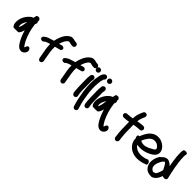

<svg xmlns="http://www.w3.org/2000/svg" viewBox="253 -2135 3737 3737"><g transform="rotate(45 2121.5 -266.0)"><path d="M5 -247C-6 -183 -4 -121 38 -79V-75H43C77 -72 133 -71 175 -75C210 -104 225 -149 234 -192C238 -178 244 -160 250 -145C277 -63 319 33 367 94C389 119 412 137 441 145C512 162 547 113 560 90L568 70C580 29 558 -5 537 -15C520 -25 494 -20 480 13C477 19 476 24 474 34L467 48C467 48 466 48 465 49C461 46 457 42 448 33C434 13 415 -16 397 -51C349 -149 308 -278 295 -404C294 -408 293 -411 293 -414C300 -424 307 -443 308 -468C309 -473 306 -479 296 -484C297 -495 297 -512 298 -525C293 -537 273 -576 226 -562C211 -559 205 -555 200 -550C196 -535 189 -509 185 -483C147 -471 123 -450 98 -424C57 -381 18 -317 5 -247ZM104 -229C113 -268 132 -306 156 -338C150 -301 144 -259 137 -224C133 -206 120 -169 109 -153C101 -169 97 -199 104 -229Z M566 -326C566 -298 593 -283 617 -283C631 -283 645 -287 656 -297V-299L667 -310C668 -311 678 -317 696 -325C717 -335 741 -342 775 -351C774 -259 792 -172 807 -97C812 -75 815 -42 821 -18L824 -5C827 5 837 18 843 22C882 53 929 12 921 -30L918 -41C916 -45 915 -52 914 -66C907 -126 893 -169 886 -229C878 -274 875 -327 877 -379C906 -386 943 -396 955 -399C978 -404 1006 -410 1016 -429C1029 -451 1021 -479 994 -490C984 -494 971 -499 958 -494L929 -486C919 -484 908 -479 894 -475C916 -550 945 -615 995 -643C997 -644 1001 -645 1002 -645C1007 -645 1011 -645 1018 -643C1037 -638 1068 -630 1094 -628H1110C1138 -628 1160 -650 1160 -678C1160 -704 1139 -729 1110 -729H1100C1094 -730 1085 -730 1076 -732C1059 -736 1031 -746 1001 -746C984 -746 965 -742 947 -732C887 -697 845 -639 820 -572C804 -536 792 -497 783 -448C768 -444 748 -437 733 -433C684 -419 629 -403 594 -370L580 -358C571 -350 566 -338 566 -326Z M1154 -326C1154 -298 1181 -283 1205 -283C1219 -283 1233 -287 1244 -297V-299L1255 -310C1256 -311 1266 -317 1284 -325C1305 -335 1329 -342 1363 -351C1362 -259 1380 -172 1395 -97C1400 -75 1403 -42 1409 -18L1412 -5C1415 5 1425 18 1431 22C1470 53 1517 12 1509 -30L1506 -41C1504 -45 1503 -52 1502 -66C1495 -126 1481 -169 1474 -229C1466 -274 1463 -327 1465 -379C1494 -386 1531 -396 1543 -399C1566 -404 1594 -410 1604 -429C1617 -451 1609 -479 1582 -490C1572 -494 1559 -499 1546 -494L1517 -486C1507 -484 1496 -479 1482 -475C1504 -550 1533 -615 1583 -643C1585 -644 1589 -645 1590 -645C1595 -645 1599 -645 1606 -643C1625 -638 1656 -630 1682 -628H1698C1726 -628 1748 -650 1748 -678C1748 -704 1727 -729 1698 -729H1688C1682 -730 1673 -730 1664 -732C1647 -736 1619 -746 1589 -746C1572 -746 1553 -742 1535 -732C1475 -697 1433 -639 1408 -572C1392 -536 1380 -497 1371 -448C1356 -444 1336 -437 1321 -433C1272 -419 1217 -403 1182 -370L1168 -358C1159 -350 1154 -338 1154 -326Z M1744 -658C1744 -627 1769 -605 1797 -605C1825 -605 1848 -628 1848 -656C1848 -685 1823 -709 1794 -709C1763 -709 1744 -684 1744 -658ZM1752 -352C1752 -332 1754 -311 1754 -289C1754 -267 1754 -242 1755 -217L1757 -141C1758 -104 1764 -41 1768 -13V-11C1770 -6 1771 -5 1773 3C1777 16 1786 25 1792 30C1829 59 1881 23 1871 -20C1852 -92 1854 -200 1854 -289V-355H1853C1851 -386 1852 -415 1857 -439L1860 -457C1864 -474 1857 -487 1850 -495C1819 -536 1766 -508 1760 -473V-472L1758 -452C1753 -424 1750 -389 1752 -352Z M1887 -562C1849 -396 1877 -162 1912 -7C1921 42 1930 80 1940 111C1949 144 1952 157 1958 173C1966 200 1978 204 1986 208C2009 221 2040 213 2052 189C2057 179 2063 165 2056 150L2052 137C2049 126 2045 111 2036 82C2014 12 1998 -76 1985 -171C1970 -265 1966 -368 1974 -459C1979 -521 1984 -550 1998 -589C1999 -593 2000 -596 2001 -598L2012 -609C2023 -620 2026 -634 2026 -646C2026 -675 2002 -696 1976 -696C1962 -696 1949 -690 1941 -682L1932 -673C1904 -645 1894 -601 1887 -562Z M2054 -658C2054 -627 2079 -605 2107 -605C2135 -605 2158 -628 2158 -656C2158 -685 2133 -709 2104 -709C2073 -709 2054 -684 2054 -658ZM2062 -352C2062 -332 2064 -311 2064 -289C2064 -267 2064 -242 2065 -217L2067 -141C2068 -104 2074 -41 2078 -13V-11C2080 -6 2081 -5 2083 3C2087 16 2096 25 2102 30C2139 59 2191 23 2181 -20C2162 -92 2164 -200 2164 -289V-355H2163C2161 -386 2162 -415 2167 -439L2170 -457C2174 -474 2167 -487 2160 -495C2129 -536 2076 -508 2070 -473V-472L2068 -452C2063 -424 2060 -389 2062 -352Z M2185 -247C2174 -183 2176 -121 2218 -79V-75H2223C2257 -72 2313 -71 2355 -75C2390 -104 2405 -149 2414 -192C2418 -178 2424 -160 2430 -145C2457 -63 2499 33 2547 94C2569 119 2592 137 2621 145C2692 162 2727 113 2740 90L2748 70C2760 29 2738 -5 2717 -15C2700 -25 2674 -20 2660 13C2657 19 2656 24 2654 34L2647 48C2647 48 2646 48 2645 49C2641 46 2637 42 2628 33C2614 13 2595 -16 2577 -51C2529 -149 2488 -278 2475 -404C2474 -408 2473 -411 2473 -414C2480 -424 2487 -443 2488 -468C2489 -473 2486 -479 2476 -484C2477 -495 2477 -512 2478 -525C2473 -537 2453 -576 2406 -562C2391 -559 2385 -555 2380 -550C2376 -535 2369 -509 2365 -483C2327 -471 2303 -450 2278 -424C2237 -381 2198 -317 2185 -247ZM2284 -229C2293 -268 2312 -306 2336 -338C2330 -301 2324 -259 2317 -224C2313 -206 2300 -169 2289 -153C2281 -169 2277 -199 2284 -229Z M2746 -401C2746 -373 2770 -352 2797 -352H2805C2850 -352 2890 -359 2932 -366V-352C2932 -227 2935 -88 2953 23L2954 37L2955 38C2963 68 2992 82 3016 76C3037 71 3060 49 3054 18C3051 4 3051 -2 3047 -34C3035 -124 3032 -250 3032 -356V-386C3072 -393 3139 -404 3179 -404H3188C3214 -404 3238 -424 3238 -454C3238 -480 3219 -505 3188 -505H3179C3136 -505 3081 -494 3038 -486C3042 -537 3050 -559 3070 -610L3088 -652C3100 -683 3081 -708 3060 -716C3040 -724 3007 -719 2995 -689L2977 -647C2953 -588 2940 -550 2936 -469V-468C2936 -468 2935 -467 2935 -465C2890 -459 2842 -450 2804 -450H2797C2768 -450 2746 -427 2746 -401Z M3242 -304C3228 -273 3237 -248 3250 -232C3248 -183 3259 -145 3281 -107C3332 -19 3441 45 3591 29C3635 24 3670 16 3700 6L3737 -8C3752 -10 3760 -15 3764 -19L3765 -18C3778 -53 3762 -84 3743 -97C3731 -106 3718 -110 3703 -105L3702 -103L3663 -88C3644 -82 3615 -77 3578 -72C3510 -65 3450 -82 3417 -106C3393 -122 3374 -138 3361 -161C3380 -159 3404 -158 3428 -157C3499 -154 3561 -171 3607 -188C3668 -213 3740 -249 3772 -312V-316C3800 -387 3760 -450 3724 -486C3692 -515 3653 -543 3598 -555C3489 -576 3415 -530 3367 -479C3330 -435 3296 -373 3273 -310C3257 -309 3248 -306 3242 -304ZM3359 -273C3375 -323 3411 -378 3444 -414C3473 -441 3495 -455 3533 -458C3590 -463 3622 -443 3651 -417C3672 -396 3687 -372 3678 -351C3671 -339 3649 -324 3624 -312H3623C3589 -289 3546 -269 3498 -256C3448 -242 3396 -253 3359 -273Z M3779 -144C3771 -74 3793 -16 3830 26C3869 67 3914 83 3996 83H3997C4079 60 4117 -13 4142 -83C4152 -78 4169 -71 4190 -72C4202 -72 4212 -75 4221 -78C4243 -92 4248 -112 4242 -132C4225 -202 4207 -279 4193 -358C4178 -446 4162 -542 4162 -636V-637C4161 -656 4162 -669 4164 -677L4169 -699C4176 -723 4152 -738 4130 -740H4129C4111 -741 4080 -740 4072 -722L4066 -698C4063 -680 4061 -661 4062 -634C4062 -611 4063 -580 4066 -547C4074 -469 4086 -389 4100 -312C4083 -332 4063 -352 4035 -366C3953 -416 3881 -350 3850 -312H3841C3813 -267 3785 -212 3779 -144ZM3882 -71C3871 -111 3880 -159 3895 -196C3909 -234 3932 -274 3954 -294H3960V-300C3971 -309 3975 -309 3981 -305C3995 -295 4016 -269 4027 -245L4051 -198C4056 -190 4058 -184 4066 -170C4053 -117 4031 -55 4006 -26C3999 -20 3940 -1 3944 -10C3920 -19 3890 -46 3882 -71Z"/></g></svg>

Font: Stray Cat
Style: ExBlk
Weight: 1000
Version: Version 1.0